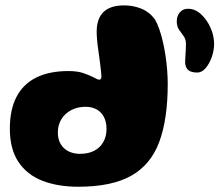

<svg xmlns="http://www.w3.org/2000/svg" viewBox="-20 -663 814 712"><path d="M270 29.5Q194 29.5 137 7.2Q80 -15 48.2 -62.8Q16.5 -110.5 16.5 -186Q16.5 -256 41.2 -303.8Q66 -351.5 114.5 -375.5Q163 -399.5 233.5 -399.5Q267 -399.5 288.8 -392Q310.5 -384.5 324.5 -377.5Q332 -373.5 338.2 -370.5Q344.5 -367.5 348 -367.5Q356 -367.5 356 -379.5Q356 -387 354.2 -402.5Q352.5 -418 350 -437.5Q347.5 -457 344.5 -477.2Q341.5 -497.5 340 -515.5Q338.5 -533.5 338.5 -545Q338.5 -643 440 -643Q475 -643 505 -630.5Q535 -618 554.5 -591Q563.5 -575.5 571 -554Q578.5 -532.5 584.2 -507.2Q590 -482 594 -455Q598 -428 600 -401.5Q602 -375 602 -352Q602 -221 570.5 -136.5Q539 -52 466.5 -11.2Q394 29.5 270 29.5ZM276.5 -92.5Q307.5 -92.5 329.5 -104Q351.5 -115.5 363.2 -136.5Q375 -157.5 375 -184.5Q375 -211 365.2 -229.5Q355.5 -248 338 -257.5Q320.5 -267 296.5 -267Q268 -267 244.8 -255Q221.5 -243 208 -221.5Q194.5 -200 194.5 -171.5Q194.5 -147 204.8 -129.2Q215 -111.5 233.8 -102Q252.5 -92.5 276.5 -92.5ZM711.5 -394Q687.5 -394 677 -404.2Q666.5 -414.5 666.5 -433Q666.5 -444 668 -463Q669.5 -482 669.5 -500.5Q669.5 -517.5 661 -529Q652.5 -540.5 644 -552.8Q635.5 -565 635.5 -584.5Q635.5 -603.5 646.8 -617Q658 -630.5 677 -630.5Q703.5 -630.5 725.5 -610.2Q747.5 -590 760.8 -560Q774 -530 774 -499.5Q774 -476.5 765.5 -452Q757 -427.5 743 -410.8Q729 -394 711.5 -394Z"/></svg>

Font: Gluten
Style: Bold
Weight: 700
Designer: Tyler Finck
Foundry: Etcetera Type Company
Version: Version 1.204